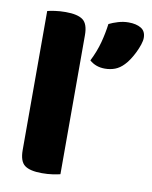

<svg xmlns="http://www.w3.org/2000/svg" viewBox="-78 -723 623 789"><g transform="rotate(10 233.5 -328.0)"><path d="M151 8Q101 8 79 -8.5Q57 -25 57 -72V-652Q68 -655 88.5 -658Q109 -661 133 -661Q183 -661 205 -644.5Q227 -628 227 -581V-1Q216 2 195.5 5Q175 8 151 8ZM410 -493Q393 -475 373.5 -467.5Q354 -460 331 -460Q293 -460 267 -483Q288 -525 298.5 -564.5Q309 -604 314 -643Q330 -651 351.5 -657.5Q373 -664 395 -664Q427 -664 447 -652Q467 -640 467 -612Q467 -600 461.5 -583.5Q456 -567 448 -550.5Q440 -534 430 -518.5Q420 -503 410 -493Z"/></g></svg>

Font: Baloo Bhaina 2 ExtraBold
Style: Regular
Weight: 800
Designer: Yesha Goshar, Manish Minz, Shuchita Grover and Ek Type
Foundry: Ek Type
Version: Version 1.640;hotconv 1.0.111;makeotfexe 2.5.65597; ttfautoh